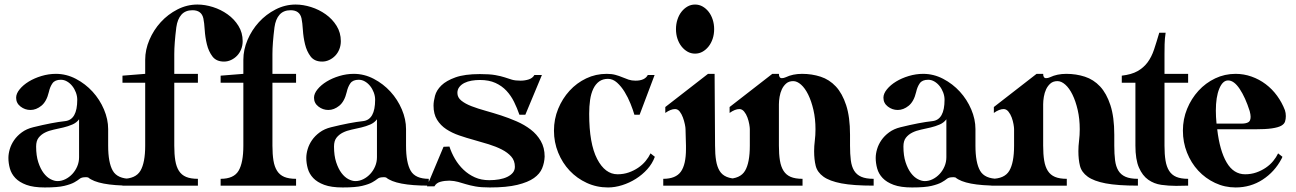

<svg xmlns="http://www.w3.org/2000/svg" viewBox="-20 -834 5705 845"><path d="M456 -193Q456 -118 476.5 -82.5Q497 -47 556 -47V-17Q411 -17 368 -53Q365 -54 361.5 -54Q358 -54 355 -54Q339 -54 330.5 -47Q322 -40 307 -31.5Q292 -23 263 -16Q234 -9 177 -9Q127 -9 96 -20.5Q65 -32 47.5 -50.5Q30 -69 23.5 -92.5Q17 -116 17 -139Q17 -157 23 -177.5Q29 -198 42 -217Q55 -236 76 -251.5Q97 -267 126 -274Q211 -295 267 -301Q320 -307 320 -395Q320 -411 314 -427Q308 -443 298 -455.5Q288 -468 275 -475.5Q262 -483 248 -483Q222 -483 211 -467.5Q200 -452 195 -429Q185 -387 162 -368.5Q139 -350 114 -350Q90 -350 70.5 -365Q51 -380 51 -404Q51 -422 66.5 -441Q82 -460 106.5 -475Q131 -490 162.5 -499.5Q194 -509 226 -509Q272 -509 314 -487Q356 -465 387.5 -430.5Q419 -396 437.5 -352.5Q456 -309 456 -266ZM328 -309Q317 -294 298.5 -286Q280 -278 259 -273Q238 -268 216.5 -263.5Q195 -259 178 -250.5Q161 -242 150 -228Q139 -214 139 -189Q139 -149 148.5 -120Q158 -91 172 -72.5Q186 -54 202.5 -45.5Q219 -37 233 -37Q251 -37 268 -45.5Q285 -54 298.5 -68.5Q312 -83 320 -102Q328 -121 328 -142Z M619 -193V-470H519V-501L619 -509V-571Q619 -615 637.5 -658.5Q656 -702 687.5 -736.5Q719 -771 761 -792.5Q803 -814 849 -814Q882 -814 917 -803Q952 -792 981.5 -771Q1011 -750 1029.5 -720Q1048 -690 1048 -653Q1048 -634 1041.5 -617.5Q1035 -601 1023.5 -589Q1012 -577 997 -570Q982 -563 966 -563Q932 -563 915 -585.5Q898 -608 890.5 -639Q883 -670 881 -702Q879 -734 875 -753Q867 -789 827 -789Q796 -789 778.5 -769.5Q761 -750 756 -714Q747 -642 747 -596V-509H851V-470H747V-193Q747 -155 751.5 -127.5Q756 -100 767.5 -82Q779 -64 799 -55.5Q819 -47 851 -47V-17H519V-47Q577 -47 598 -82.5Q619 -118 619 -193Z M1051 -193V-470H951V-501L1051 -509V-571Q1051 -615 1069.5 -658.5Q1088 -702 1119.5 -736.5Q1151 -771 1193 -792.5Q1235 -814 1281 -814Q1314 -814 1349 -803Q1384 -792 1413.5 -771Q1443 -750 1461.5 -720Q1480 -690 1480 -653Q1480 -634 1473.5 -617.5Q1467 -601 1455.5 -589Q1444 -577 1429 -570Q1414 -563 1398 -563Q1364 -563 1347 -585.5Q1330 -608 1322.5 -639Q1315 -670 1313 -702Q1311 -734 1307 -753Q1299 -789 1259 -789Q1228 -789 1210.5 -769.5Q1193 -750 1188 -714Q1179 -642 1179 -596V-509H1283V-470H1179V-193Q1179 -155 1183.5 -127.5Q1188 -100 1199.5 -82Q1211 -64 1231 -55.5Q1251 -47 1283 -47V-17H951V-47Q1009 -47 1030 -82.5Q1051 -118 1051 -193Z M1767 -193Q1767 -118 1787.5 -82.5Q1808 -47 1867 -47V-17Q1722 -17 1679 -53Q1676 -54 1672.5 -54Q1669 -54 1666 -54Q1650 -54 1641.5 -47Q1633 -40 1618 -31.5Q1603 -23 1574 -16Q1545 -9 1488 -9Q1438 -9 1407 -20.5Q1376 -32 1358.5 -50.5Q1341 -69 1334.5 -92.5Q1328 -116 1328 -139Q1328 -157 1334 -177.5Q1340 -198 1353 -217Q1366 -236 1387 -251.5Q1408 -267 1437 -274Q1522 -295 1578 -301Q1631 -307 1631 -395Q1631 -411 1625 -427Q1619 -443 1609 -455.5Q1599 -468 1586 -475.5Q1573 -483 1559 -483Q1533 -483 1522 -467.5Q1511 -452 1506 -429Q1496 -387 1473 -368.5Q1450 -350 1425 -350Q1401 -350 1381.5 -365Q1362 -380 1362 -404Q1362 -422 1377.5 -441Q1393 -460 1417.5 -475Q1442 -490 1473.5 -499.5Q1505 -509 1537 -509Q1583 -509 1625 -487Q1667 -465 1698.5 -430.5Q1730 -396 1748.5 -352.5Q1767 -309 1767 -266ZM1639 -309Q1628 -294 1609.5 -286Q1591 -278 1570 -273Q1549 -268 1527.5 -263.5Q1506 -259 1489 -250.5Q1472 -242 1461 -228Q1450 -214 1450 -189Q1450 -149 1459.5 -120Q1469 -91 1483 -72.5Q1497 -54 1513.5 -45.5Q1530 -37 1544 -37Q1562 -37 1579 -45.5Q1596 -54 1609.5 -68.5Q1623 -83 1631 -102Q1639 -121 1639 -142Z M1958 -39Q1937 -39 1918.5 -34Q1900 -29 1892 -14H1859L1932 -188L1958 -189Q1967 -161 1982.5 -134.5Q1998 -108 2020 -87Q2042 -66 2070 -53.5Q2098 -41 2133 -41Q2156 -41 2176.5 -44.5Q2197 -48 2212.5 -55.5Q2228 -63 2237 -74Q2246 -85 2246 -100Q2246 -127 2230 -145Q2214 -163 2188.5 -176Q2163 -189 2131 -199Q2099 -209 2066 -218Q2033 -227 2001 -238Q1969 -249 1944 -265.5Q1919 -282 1903.5 -307Q1888 -332 1888 -369Q1888 -388 1894.5 -412.5Q1901 -437 1922.5 -458Q1944 -479 1984.5 -493.5Q2025 -508 2092 -508Q2135 -508 2160 -503.5Q2185 -499 2201.5 -493.5Q2218 -488 2232.5 -483.5Q2247 -479 2271 -479Q2290 -479 2307 -484.5Q2324 -490 2332 -504H2365L2292 -329H2266Q2256 -358 2242.5 -385.5Q2229 -413 2209 -434.5Q2189 -456 2160.5 -469Q2132 -482 2092 -482Q2073 -482 2055.5 -479Q2038 -476 2024 -469Q2010 -462 2001.5 -451Q1993 -440 1993 -425Q1993 -405 2010.5 -391Q2028 -377 2055.5 -366.5Q2083 -356 2117 -346.5Q2151 -337 2185 -326Q2219 -315 2253.5 -300Q2288 -285 2315.5 -264Q2343 -243 2360 -213.5Q2377 -184 2377 -145Q2376 -118 2366 -93.5Q2356 -69 2330 -50.5Q2304 -32 2257 -20.5Q2210 -9 2136 -9Q2097 -9 2072.5 -13.5Q2048 -18 2030 -23.5Q2012 -29 1996 -33.5Q1980 -38 1958 -39Z M2650 -509Q2672 -509 2688.5 -504.5Q2705 -500 2719 -494Q2733 -488 2746.5 -483.5Q2760 -479 2777 -479Q2818 -479 2831 -504H2861L2795 -329H2772Q2766 -350 2755 -377.5Q2744 -405 2729 -429.5Q2714 -454 2695.5 -470.5Q2677 -487 2656 -487Q2633 -487 2617 -475.5Q2601 -464 2591 -443Q2581 -422 2577 -394Q2573 -366 2573 -333Q2573 -202 2608 -134.5Q2643 -67 2698 -67Q2724 -67 2747 -75Q2770 -83 2789 -96Q2808 -109 2821.5 -125.5Q2835 -142 2843 -159L2862 -144Q2851 -114 2829 -89.5Q2807 -65 2778.5 -47Q2750 -29 2718 -19Q2686 -9 2656 -9Q2606 -9 2562.5 -29Q2519 -49 2487 -83Q2455 -117 2436.5 -162.5Q2418 -208 2418 -259Q2418 -310 2436.5 -355Q2455 -400 2486.5 -434.5Q2518 -469 2560 -489Q2602 -509 2650 -509Z M3125 -509 3127 -193Q3127 -155 3131.5 -127.5Q3136 -100 3147 -82Q3158 -64 3178.5 -55.5Q3199 -47 3231 -47V-17H2899V-47Q2954 -47 2976.5 -78.5Q2999 -110 2999 -178V-193L2997 -266Q2997 -273 2994 -287.5Q2991 -302 2985.5 -317Q2980 -332 2971.5 -343Q2963 -354 2951 -354Q2932 -354 2908 -337V-363L3096 -509ZM3039 -814Q3057 -814 3072 -805.5Q3087 -797 3098.5 -782.5Q3110 -768 3116.5 -748Q3123 -728 3123 -706Q3123 -683 3116.5 -663.5Q3110 -644 3098.5 -629.5Q3087 -615 3072 -606.5Q3057 -598 3039 -598Q3021 -598 3006 -606.5Q2991 -615 2979.5 -629.5Q2968 -644 2961.5 -663.5Q2955 -683 2955 -706Q2955 -728 2961.5 -748Q2968 -768 2979.5 -782.5Q2991 -797 3006 -805.5Q3021 -814 3039 -814Z M3280 -193V-266Q3280 -273 3277.5 -287.5Q3275 -302 3269.5 -317Q3264 -332 3255 -343Q3246 -354 3234 -354Q3215 -354 3191 -337V-363L3379 -509H3408Q3408 -490 3421 -490Q3429 -490 3438 -494Q3469 -509 3510 -509Q3553 -509 3591.5 -496.5Q3630 -484 3658.5 -453.5Q3687 -423 3704 -371Q3721 -319 3721 -241V-193Q3721 -156 3724.5 -128.5Q3728 -101 3739 -83Q3750 -65 3770.5 -56Q3791 -47 3825 -47V-17Q3735 -17 3683 -27Q3631 -37 3604 -56.5Q3577 -76 3570 -104Q3563 -132 3563 -169Q3563 -191 3566 -215Q3569 -239 3569 -265Q3569 -311 3560 -350Q3551 -389 3537 -417.5Q3523 -446 3505.5 -461.5Q3488 -477 3471 -477Q3452 -477 3440 -466.5Q3428 -456 3421 -441Q3414 -426 3411 -408Q3408 -390 3408 -375V-193Q3408 -155 3412.5 -127.5Q3417 -100 3428.5 -82Q3440 -64 3460 -55.5Q3480 -47 3512 -47V-17H3180V-47Q3238 -47 3259 -82.5Q3280 -118 3280 -193Z M4273 -193Q4273 -118 4293.5 -82.5Q4314 -47 4373 -47V-17Q4228 -17 4185 -53Q4182 -54 4178.5 -54Q4175 -54 4172 -54Q4156 -54 4147.5 -47Q4139 -40 4124 -31.5Q4109 -23 4080 -16Q4051 -9 3994 -9Q3944 -9 3913 -20.5Q3882 -32 3864.5 -50.5Q3847 -69 3840.5 -92.5Q3834 -116 3834 -139Q3834 -157 3840 -177.5Q3846 -198 3859 -217Q3872 -236 3893 -251.5Q3914 -267 3943 -274Q4028 -295 4084 -301Q4137 -307 4137 -395Q4137 -411 4131 -427Q4125 -443 4115 -455.5Q4105 -468 4092 -475.5Q4079 -483 4065 -483Q4039 -483 4028 -467.5Q4017 -452 4012 -429Q4002 -387 3979 -368.5Q3956 -350 3931 -350Q3907 -350 3887.5 -365Q3868 -380 3868 -404Q3868 -422 3883.5 -441Q3899 -460 3923.5 -475Q3948 -490 3979.5 -499.5Q4011 -509 4043 -509Q4089 -509 4131 -487Q4173 -465 4204.5 -430.5Q4236 -396 4254.5 -352.5Q4273 -309 4273 -266ZM4145 -309Q4134 -294 4115.5 -286Q4097 -278 4076 -273Q4055 -268 4033.5 -263.5Q4012 -259 3995 -250.5Q3978 -242 3967 -228Q3956 -214 3956 -189Q3956 -149 3965.5 -120Q3975 -91 3989 -72.5Q4003 -54 4019.5 -45.5Q4036 -37 4050 -37Q4068 -37 4085 -45.5Q4102 -54 4115.5 -68.5Q4129 -83 4137 -102Q4145 -121 4145 -142Z M4443 -193V-266Q4443 -273 4440.5 -287.5Q4438 -302 4432.5 -317Q4427 -332 4418 -343Q4409 -354 4397 -354Q4378 -354 4354 -337V-363L4542 -509H4571Q4571 -490 4584 -490Q4592 -490 4601 -494Q4632 -509 4673 -509Q4716 -509 4754.5 -496.5Q4793 -484 4821.5 -453.5Q4850 -423 4867 -371Q4884 -319 4884 -241V-193Q4884 -156 4887.5 -128.5Q4891 -101 4902 -83Q4913 -65 4933.5 -56Q4954 -47 4988 -47V-17Q4898 -17 4846 -27Q4794 -37 4767 -56.5Q4740 -76 4733 -104Q4726 -132 4726 -169Q4726 -191 4729 -215Q4732 -239 4732 -265Q4732 -311 4723 -350Q4714 -389 4700 -417.5Q4686 -446 4668.5 -461.5Q4651 -477 4634 -477Q4615 -477 4603 -466.5Q4591 -456 4584 -441Q4577 -426 4574 -408Q4571 -390 4571 -375V-193Q4571 -155 4575.5 -127.5Q4580 -100 4591.5 -82Q4603 -64 4623 -55.5Q4643 -47 4675 -47V-17H4343V-47Q4401 -47 4422 -82.5Q4443 -118 4443 -193Z M4977 -193V-470H4917V-501Q4960 -506 4986.5 -521Q5013 -536 5030.5 -559.5Q5048 -583 5059 -616Q5070 -649 5082 -690H5110Q5106 -664 5105.5 -639Q5105 -614 5105 -596V-509H5209V-470H5105V-193Q5105 -155 5109.5 -127.5Q5114 -100 5125.5 -82Q5137 -64 5157 -55.5Q5177 -47 5209 -47V-17Q5196 -17 5183 -16.5Q5170 -16 5156 -16Q5123 -16 5091 -20.5Q5059 -25 5033.5 -43Q5008 -61 4992.5 -96.5Q4977 -132 4977 -193Z M5418 -509Q5454 -509 5488 -497Q5522 -485 5550.5 -463.5Q5579 -442 5600.5 -412.5Q5622 -383 5635 -349Q5639 -337 5639 -323Q5639 -310 5635.5 -299Q5632 -288 5618.5 -280.5Q5605 -273 5577.5 -269Q5550 -265 5503 -265H5337Q5348 -171 5378.5 -119Q5409 -67 5460 -67Q5486 -67 5509 -75Q5532 -83 5551 -96Q5570 -109 5583.5 -125.5Q5597 -142 5605 -159L5624 -144Q5623 -141 5622 -139Q5621 -137 5620 -135Q5590 -78 5537 -43.5Q5484 -9 5418 -9Q5370 -9 5327.5 -29Q5285 -49 5253.5 -83Q5222 -117 5204 -162.5Q5186 -208 5186 -259Q5186 -310 5204.5 -355Q5223 -400 5254.5 -434.5Q5286 -469 5328 -489Q5370 -509 5418 -509ZM5334 -290H5445Q5462 -290 5473 -295.5Q5484 -301 5484 -320Q5484 -325 5483 -331Q5482 -337 5480 -345Q5461 -405 5436 -442.5Q5411 -480 5385 -480Q5361 -480 5346 -443.5Q5331 -407 5331 -347Q5331 -320 5334 -290Z"/></svg>

Font: CatShop
Style: Regular
Weight: 400
Designer: Peter Wiegel
Foundry: Peter Wiegel
Version: Version 1.000 2009 initial release